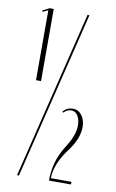

<svg xmlns="http://www.w3.org/2000/svg" viewBox="-81 -744 475 789"><g transform="rotate(10 156.0 -349.5)"><path d="M57 -398V-690L35 -679L33 -685L61 -699H78V-398ZM48 0 219 -699H227L56 0ZM190 -286 186 -289Q201 -309 228 -309Q250 -309 264.5 -290Q279 -271 279 -241Q279 -197 245 -148L229 -126Q188 -67 187 -12H273V-1H181Q181 -79 219 -141L228 -156Q259 -205 259 -244Q259 -269 249 -285Q239 -301 222 -301Q205 -301 190 -286Z"/></g></svg>

Font: Moniqa ExtLt Narrow Display
Style: Regular
Weight: 200
Width: 4
Designer: Rajesh Rajput
Foundry: Rajesh Rajput
Version: Version 1.000